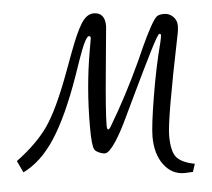

<svg xmlns="http://www.w3.org/2000/svg" viewBox="-54 -697 991 897"><g transform="rotate(-5 441.5 -248.0)"><path d="M0 18.1Q97.2 -53.7 149.7 -128.9Q202.1 -204.1 264.2 -371.1L297.9 -461.9Q333 -557.1 358.9 -597.7Q384.8 -638.2 417 -638.2Q470.2 -638.2 470.2 -574.2Q470.2 -569.3 451.2 -371.6Q432.1 -173.8 432.1 -110.8Q432.1 -92.8 438 -91.8Q442.9 -91.8 449.2 -102.1Q530.3 -236.8 604 -396Q612.8 -416 635 -465.1Q657.2 -514.2 678.2 -552Q699.2 -589.8 710.2 -598.4Q721.2 -606.9 745.1 -606.9Q769 -606.9 786.6 -589.4Q804.2 -571.8 804.2 -547.9Q804.2 -523.9 796.9 -493.2Q718.8 -112.3 719 -37.6Q719.2 37.1 743.2 64.5Q767.1 91.8 827.1 103L814.9 140.1Q789.1 142.1 775.9 142.1Q715.8 142.1 678.5 91.6Q641.1 41 641.1 -40Q641.1 -88.9 663.6 -225.3Q686 -361.8 715.8 -475.1Q721.7 -500 721.9 -508.1Q722.2 -516.1 715.1 -516.1Q708 -516.1 670.4 -441.7Q632.8 -367.2 580.8 -258.5Q528.8 -149.9 521.5 -134.5Q514.2 -119.1 509.5 -109.6Q504.9 -100.1 491.5 -75.4Q478 -50.8 465.8 -32.2Q432.6 17.6 414.1 18.1Q400.9 18.1 385.5 11Q370.1 3.9 365.2 -3.9Q354 -21 354 -109.9Q354 -295.9 383.8 -464.8Q393.6 -521 394 -523.9Q394 -533.7 386.2 -534.2Q370.1 -534.2 335 -434.1L306.2 -351.1Q242.2 -169.9 176.5 -68.8Q110.8 32.2 25.9 73.2Z"/></g></svg>

Font: Marck Script
Style: Regular
Weight: 400
Designer: Denis Masharov, Marck Fogel
Foundry: Denis Masharov
Version: Version 1.002